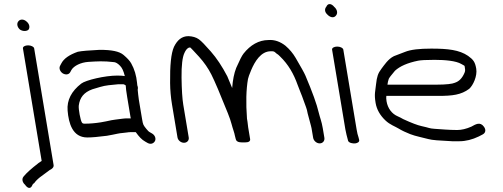

<svg xmlns="http://www.w3.org/2000/svg" viewBox="-20 -703 2461 940"><path d="M77.9 -558.1C92.4 -548.6 110.5 -549.7 119.3 -557.4C127.2 -567.5 125.2 -584.7 110.8 -597C95.6 -611.1 77.7 -609.5 69.5 -598.1C61.3 -588 63.4 -570.5 77.9 -558.1ZM92.3 -466 184 84.8 167.7 95.7 167.5 96.2C133.5 122.4 109.6 143.8 95.4 161.3C84.6 174.3 91.2 192 102.4 201.1C113.9 218.2 130.2 226.5 139.7 200.4L146.5 193.4L147.2 194C152.1 186.2 161.4 176.2 175.3 165C189.8 154.3 199.8 146.9 205.1 143L222.7 129.9C235.2 124.2 244.2 115.8 242.4 105L147.3 -466C145.9 -474.2 132.3 -481 117.3 -481C102.3 -481 90.9 -474.2 92.3 -466Z M502.8 -38.2 503.4 -38.3 530.9 -43.4C551.5 -47.4 562.8 -50.7 581.2 -52.1C601.4 -53.5 605.9 -56 617.7 -56H644.7C660.3 -34.2 674.1 -18.9 691 -9.8L703 -2.9C720.5 6.7 735 -3.3 739.5 -14.4C743.9 -25.5 738.8 -41.6 723.3 -50.1L711 -57.2L710.7 -57.4C709.3 -58.1 703.8 -62.6 696.8 -71.6C681.6 -90.8 680.4 -91 675.5 -120.5L659.8 -214.5C657.5 -228.6 655.5 -250.6 654.2 -263.2C653.8 -267.2 657.7 -271.8 652.2 -285.5C652.1 -288.9 651.8 -292.7 650.9 -298C647.7 -332.1 638.3 -364.8 622.2 -393.1C615 -405.9 602.5 -418.9 585.1 -433.8C563.8 -452.1 525.5 -459 468.7 -459H468L467.4 -459C416.5 -456.4 379.3 -453.5 361.8 -449.7L361.2 -449.6L360.5 -449.4C320 -435.1 292.2 -416.4 279.8 -391.6L274.6 -381.8C266.5 -367.9 275.5 -351.4 287 -344C298.6 -336.6 316.8 -335.6 324.3 -350.4L329.5 -360.2C341.7 -381.1 376.1 -397.6 412.5 -400C455.8 -402.7 486.8 -405 539.2 -398.7C545 -398 555.7 -393.8 567.1 -381.6L567.6 -381L568.1 -380.5C576.9 -371.7 584.7 -357 591 -330.6C583 -332 571 -333 554.3 -333C493.9 -333 399.9 -310.9 377.7 -293.7C330.2 -256.9 306.7 -212.7 311 -161.5C316.1 -99.8 335 -30 407.3 -30C430.3 -30 460.3 -32.8 502.8 -38.2ZM618.4 -133C619 -129.6 619.3 -127.8 620.2 -123.5H607.7C596.5 -123.5 586.6 -123.1 578.1 -121.7C550.2 -117.1 541.7 -118.8 499.9 -109L474.1 -104.2C445.2 -99.6 420.2 -97.5 394.1 -97.5C386.2 -97.5 383.5 -99.5 380.8 -103.6C374.1 -113.6 363.3 -169.3 365.7 -186.9C370.9 -225 390.1 -250.7 432.1 -265.9C442.4 -269 455.2 -272.8 470.6 -277.4C497.5 -285.6 523.4 -287 559 -290.5H583.7C585.3 -290.5 588.7 -289.8 595.6 -284.8C595.7 -274.2 598.1 -255.1 602.8 -227Z M1191.6 -107.8 1191.5 -108.2 1189.2 -122.1C1183.4 -199.9 1185.1 -265.6 1194.1 -316.3C1195.4 -323.3 1200.7 -338.7 1210 -360.5C1227.3 -401.2 1257.2 -452 1305.2 -452C1321.5 -452 1321.6 -452 1332.2 -442.2L1333.5 -441L1335.2 -440C1340 -437.1 1345.3 -432.9 1350.7 -427.1L1351 -426.7L1351.4 -426.3C1391.6 -387.6 1418 -341.4 1437.2 -287.2C1447.2 -258.9 1455.8 -242.3 1466.1 -211.9C1476.7 -180.5 1481.8 -174 1486.1 -148.5L1486.2 -147.9L1502.2 -88.1C1503.7 -82.8 1504.7 -78.9 1505.2 -75.5L1513.1 -28.5C1515.6 -13.5 1530.1 -1 1545.1 -1C1560.2 -1 1570.6 -13.5 1568.1 -28.5L1560.2 -75.5C1554.8 -108.2 1546.1 -128.2 1540.6 -151.3C1531.2 -192.3 1509.4 -252.6 1475.3 -332.9C1469.3 -346.8 1453.7 -374.7 1427.5 -419.4C1414.1 -442.1 1398.5 -461 1377.7 -479C1353.1 -498.5 1324.4 -509.6 1293.8 -507C1246.9 -506.6 1205.8 -482.9 1172.2 -440.4C1164 -430.1 1153.1 -408.1 1136.5 -370.7C1126 -343.9 1119.8 -312.2 1116.6 -272.1C1107.1 -295.3 1096.3 -321.6 1092.9 -329.2L1092.8 -329.5L1092.6 -329.8C1067.4 -378.1 1040.7 -418.4 1012.2 -450.8C984.4 -482.4 966.4 -501.4 953.7 -510.6C940 -520.5 922.3 -525.2 903.2 -526L902.8 -526H902.4C869.8 -526 848.1 -506.5 832.1 -474.4L831.9 -474.1L831.8 -473.8C817.4 -441.6 811.8 -383 812.8 -296.3C813.2 -261.2 816.3 -226.3 822.1 -191.5L849 -30.1C851.4 -15.8 865.8 -4 880.8 -4C895.9 -4 906.4 -15.8 904 -30L877.2 -190.8C872.5 -219.4 869.6 -263.9 868.8 -323.6C868.1 -383 873.3 -423.1 882.4 -442.5C892.5 -465.9 904 -470.8 908.7 -470.5C911.9 -470.4 912.4 -469.8 912.6 -469.7C914.7 -467.9 930.3 -451.7 954.6 -425C979.3 -397.7 999.5 -368.6 1015.2 -337.4C1031 -306 1057.9 -243 1095.3 -149.3C1104 -127.6 1110.1 -109.7 1113.6 -96C1119.4 -73 1127.6 -53.8 1130.3 -37.5L1130.5 -36.7L1130.7 -36C1132.3 -31.1 1133.4 -26.6 1134.1 -22.5C1137.4 -2.9 1166.2 -6 1172.1 -6C1177.9 -6 1207.8 -2.9 1204.5 -22.5L1195 -79.5C1193.9 -86.5 1192.7 -96 1191.6 -107.8Z M1605.8 -460 1670.8 -70C1672.2 -61.3 1674.1 -52.4 1676.5 -43.2L1684.3 -13.5L1684.4 -13C1689.1 -3.1 1707 0.3 1719.5 -1C1730.7 -2.4 1742.2 -8.4 1737.8 -20.8L1735.1 -31.3L1734.9 -31.9C1731.8 -40 1728.6 -52.9 1725.8 -70L1660.8 -460C1659.5 -468.2 1645.9 -475 1630.8 -475C1615.8 -475 1604.5 -468.2 1605.8 -460ZM1577.3 -669.7C1568.7 -659.6 1568.9 -644.4 1582.2 -632.3C1594 -619.2 1613.4 -611.8 1624.9 -626.8C1636.7 -640.9 1627.9 -659.8 1616.4 -669.2C1604.9 -683.7 1586.5 -691.1 1577.3 -669.7Z M1883.4 -317C1885.1 -321.1 1895.1 -335.2 1913.8 -356.7C1938.1 -379 1975.2 -395.3 2027.4 -405.9C2038.8 -408.3 2066.4 -410 2107.1 -410C2159.4 -410 2212.8 -405.1 2238.6 -389.7C2258.1 -377.7 2253.2 -386.7 2256.6 -366C2257.9 -358.6 2256.9 -352 2253.3 -344.6C2242.1 -319 2226.7 -304.7 2208.6 -298.5L2207.8 -298.2L2207.2 -297.9C2195.6 -292.5 2165.2 -288.5 2116.5 -288.5L1876.9 -288.5C1878.3 -298.4 1880.1 -308.9 1883.4 -317ZM2125.7 -233.5C2195.6 -233.5 2237.6 -238.6 2277.3 -268.2C2296.3 -285.2 2317.5 -330.9 2311.6 -366.5C2306 -399.8 2297 -411.2 2271.7 -429.4C2228.6 -458.9 2172.8 -465 2091.1 -465C2033.4 -465 1990.6 -460.3 1962.3 -448.7C1944.2 -441.7 1926.3 -434.8 1908.6 -428.1C1879.8 -414 1861.2 -384.2 1847.6 -366.6C1830.5 -344.3 1825.1 -327.4 1821.2 -291.3C1817.5 -255.2 1811.4 -243.6 1818.9 -199C1824.2 -167.2 1840.7 -138.2 1867.2 -113.2C1889.5 -92.1 1913.9 -84.4 1932.3 -73.2C1949.8 -62.5 1966.3 -55.3 1988.2 -46.4C2013.1 -36.2 2055.8 -28.4 2077 -22.2C2094.8 -17 2130.8 -14.6 2194 -11.5L2194.6 -11.5H2228.9C2260.3 -11.5 2292.5 -19.7 2323.8 -34.8L2343.1 -44.8C2349.5 -48.3 2355.1 -53.6 2355.9 -62.2C2356.7 -69.5 2353.5 -76.7 2349.3 -82.5C2330.5 -109 2307.6 -93.9 2287.7 -83C2262.7 -72 2239.5 -66.5 2218.1 -66.5C2178.2 -66.5 2139 -70.3 2106.8 -72.4C2080 -74.2 2082.7 -77.4 2043.1 -85.8C2025 -89.7 1994.6 -101 1954.1 -119.8C1944.8 -125.2 1936.1 -129.7 1927.5 -133.4C1898.8 -145.5 1878.3 -172.1 1872.4 -207.5C1870.3 -220.3 1870.8 -225.4 1871.5 -233.5Z"/></svg>

Font: MewTooHand
Style: BdWideLta
Weight: 400
Designer: Mew Too, Robert Jablonski
Version: Version 0.77